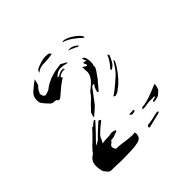

<svg xmlns="http://www.w3.org/2000/svg" viewBox="-112 -918 578 578"><g transform="rotate(-45 177.0 -629.0)"><path d="M129 -809Q154 -809 173 -813Q169 -819 165 -820Q162 -821 153 -821Q145 -821 142 -820Q118 -814 110 -808Q109 -806 107.5 -804Q106 -802 106 -799Q115 -807 129 -809ZM276 -778Q281 -781 270 -792Q259 -803 243 -811Q227 -819 219 -815Q235 -810 247.5 -801.5Q260 -793 276 -778ZM134 -750Q136 -749 143 -751Q149 -755 154 -756.5Q159 -758 164 -757Q165 -757 166.5 -756Q168 -755 167 -752Q165 -753 162 -753Q154 -753 143 -746Q142 -745 143 -742.5Q144 -740 146 -739L139 -735L125 -725L98 -702Q94 -699 91 -699Q88 -699 86 -702Q84 -705 83 -705Q80 -706 73.5 -706Q67 -706 62 -712Q59 -715 54 -720.5Q49 -726 45 -732Q43 -735 42.5 -738Q42 -741 42 -743V-748Q42 -761 52 -771L59 -777Q66 -783 72.5 -788Q79 -793 82 -795Q81 -791 79.5 -784Q78 -777 77 -775Q76 -774 71.5 -769.5Q67 -765 65 -759L62 -753Q62 -748 65 -742L70 -738Q73 -738 79.5 -740Q86 -742 88 -743Q100 -753 112 -758Q118 -762 130 -765Q142 -768 144 -769Q162 -772 164 -772Q165 -772 166.5 -772.5Q168 -773 170 -772L184 -764Q185 -764 186.5 -763Q188 -762 186 -760Q170 -764 163 -764Q153 -764 147 -760.5Q141 -757 134 -750ZM237 -776Q243 -770 248 -773Q232 -789 214 -785Q221 -783 227 -780Q233 -777 237 -776ZM195 -653Q196 -654 197 -656Q198 -658 199 -659Q195 -659 194 -660Q194 -660 189 -657L158 -616Q154 -610 143 -601Q132 -592 129 -589Q129 -588 128.5 -588Q128 -588 128 -589H127Q130 -605 133 -606L150 -624Q166 -638 173 -649Q175 -652 185.5 -660Q196 -668 203.5 -679Q211 -690 210 -702Q209 -706 209.5 -711Q210 -716 209 -719V-720L222 -712L224 -716Q224 -718 222.5 -720Q221 -722 220 -725Q222 -727 222 -727Q225 -727 228 -725.5Q231 -724 232 -725Q231 -727 229 -731.5Q227 -736 227 -739Q235 -737 237 -728Q237 -725 238 -724L239 -713Q239 -704 236 -698Q237 -697 237 -695Q237 -689 224 -672Q222 -669 218.5 -664Q215 -659 210 -654Q202 -644 200 -642Q199 -641 194 -635Q189 -629 188 -637Q190 -640 191 -645Q192 -650 195 -653ZM266 -651Q277 -657 282.5 -666Q288 -675 293 -688L289 -693Q283 -676 264 -655ZM223 -589Q224 -589 228 -590.5Q232 -592 237 -597Q259 -611 283 -647Q291 -660 292 -665L291 -669Q288 -665 279 -651Q270 -637 258 -627Q228 -600 213 -591Q220 -586 223 -589ZM124 -579Q122 -582 121 -582Q120 -582 118 -580Q109 -574 106 -570Q105 -570 103.5 -570.5Q102 -571 99 -567Q95 -562 74 -541Q56 -525 47 -512Q28 -501 28 -482V-477Q28 -471 29 -466Q30 -461 31 -457Q32 -453 37 -448Q44 -437 54 -438H68L91 -437Q122 -437 139 -438Q148 -438 163 -441Q172 -442 179 -449Q183 -457 183 -461L182 -469L170 -468L158 -469Q151 -469 133 -472Q121 -474 108 -474Q106 -475 103.5 -480.5Q101 -486 104 -492Q110 -495 116 -503Q129 -503 137 -508Q140 -508 143 -509.5Q146 -511 146 -513V-515L134 -518Q129 -518 125 -517Q121 -516 116 -516Q104 -516 90 -514Q92 -516 95.5 -523.5Q99 -531 100 -533Q102 -537 109.5 -543.5Q117 -550 121 -554Q123 -556 129.5 -560.5Q136 -565 136 -567Q136 -571 129 -571L117 -560Q111 -554 104 -548Q97 -542 88 -532Q86 -531 82.5 -528.5Q79 -526 77 -525L72 -523Q78 -531 101 -554ZM286 -514 309 -523Q323 -529 328 -530Q326 -516 323 -510Q315 -502 313 -501Q312 -498 303.5 -495.5Q295 -493 289 -493Q289 -494 287 -494.5Q285 -495 288 -497Q288 -498 294.5 -499.5Q301 -501 301 -502Q300 -505 297.5 -504.5Q295 -504 293 -504H277Q274 -504 266.5 -502.5Q259 -501 254 -501Q243 -501 253 -507Q262 -507 271.5 -510Q281 -513 286 -514ZM226 -520Q229 -518 228.5 -516.5Q228 -515 225 -514Q222 -513 216 -513Q210 -513 209 -519ZM226 -448 255 -455Q258 -456 267 -458Q276 -460 277 -462Q277 -463 275.5 -464.5Q274 -466 270 -465Q238 -457 226 -457Q225 -456 224 -454.5Q223 -453 222 -452Q222 -448 226 -448Z"/></g></svg>

Font: BM Euljiro oraeorae
Style: Regular
Weight: 400
Designer: Bongjin Kim; Bomjun Kim; Myungsoo Han; Hyesun Chae; Mikyoung Jeong; Wujin Sim; Minjae Kang; Suwha Jang;
Foundry: Sandoll Inc.
Version: Version 1.000;hotconv 1.0.109;makeexe 2.5.65596